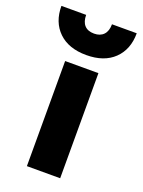

<svg xmlns="http://www.w3.org/2000/svg" viewBox="-178 -760 613 824"><g transform="rotate(20 128.0 -348.5)"><path d="M-44 -697H69Q69 -666 84 -649.5Q99 -633 128 -633Q156 -633 171.5 -649.5Q187 -666 187 -697H300Q300 -623 254.5 -579Q209 -535 128 -535Q47 -535 1.5 -579Q-44 -623 -44 -697ZM52 -480H204V0H52Z"/></g></svg>

Font: Prompt SemiBold
Style: Regular
Weight: 600
Designer: Katatrad Team
Foundry: CadsonDemak
Version: Version 1.001